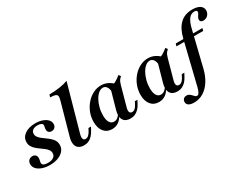

<svg xmlns="http://www.w3.org/2000/svg" viewBox="-81 -1192 2479 1936"><g transform="rotate(-30 1159.0 -224.0)"><path d="M175.8 11.3Q125.8 11.3 87.1 -2.4Q48.4 -16.1 26.6 -39.9Q4.8 -63.7 4.8 -95.2Q4.8 -122.6 21 -139.1Q37.1 -155.6 62.9 -155.6Q85.5 -155.6 98 -143.1Q110.5 -130.6 111.3 -108.1Q111.3 -93.5 107.3 -78.2Q103.2 -62.9 103.2 -53.2Q104 -35.5 120.6 -26.6Q137.1 -17.7 168.5 -17.7Q210.5 -17.7 233.9 -34.3Q257.3 -50.8 257.3 -80.6Q257.3 -103.2 244.4 -120.6Q231.5 -137.9 211.7 -153.2Q191.9 -168.5 169.8 -183.9Q147.6 -199.2 127.8 -216.9Q108.1 -234.7 95.6 -256Q83.1 -277.4 83.1 -305.6Q83.1 -361.3 131 -394.8Q179 -428.2 254 -428.2Q300 -428.2 335.9 -415.3Q371.8 -402.4 392.3 -380.6Q412.9 -358.9 412.9 -330.6Q412.9 -306.5 398.4 -291.1Q383.9 -275.8 359.7 -275.8Q340.3 -275.8 327.8 -287.1Q315.3 -298.4 315.3 -316.9Q314.5 -329.8 318.1 -344Q321.8 -358.1 321.8 -366.9Q321 -383.1 306 -391.1Q291.1 -399.2 263.7 -399.2Q228.2 -399.2 208.1 -384.3Q187.9 -369.4 187.9 -343.5Q187.9 -321.8 200.4 -304.4Q212.9 -287.1 232.7 -271.8Q252.4 -256.5 274.6 -240.7Q296.8 -225 316.5 -207.3Q336.3 -189.5 348.8 -167.7Q361.3 -146 361.3 -116.9Q361.3 -78.2 337.5 -49.6Q313.7 -21 271.8 -4.8Q229.8 11.3 175.8 11.3Z M572.6 11.3Q533.1 11.3 509.7 -6.5Q486.3 -24.2 480.6 -56.9Q475 -89.5 487.1 -133.1L590.3 -502.4Q599.2 -533.1 595.6 -549.2Q591.9 -565.3 573.4 -571.8Q554.8 -578.2 516.1 -579L524.2 -608.1Q591.9 -608.9 645.2 -616.9Q698.4 -625 742.7 -641.1L592.7 -106.5Q583.9 -74.2 589.9 -55.6Q596 -37.1 617.7 -37.1Q635.5 -37.1 651.2 -50.4Q666.9 -63.7 681.5 -90.3L696 -118.5H725.8L707.3 -84.7Q691.1 -54 671.4 -32.7Q651.6 -11.3 627.4 0Q603.2 11.3 572.6 11.3Z M900 11.3Q840.3 11.3 806 -30.6Q771.8 -72.6 771.8 -144.4Q771.8 -200.8 791.5 -251.6Q811.3 -302.4 846 -342.3Q880.6 -382.3 925.4 -405.2Q970.2 -428.2 1018.5 -428.2Q1058.9 -428.2 1094.8 -411.3Q1130.6 -394.4 1160.5 -362.1L1083.9 -314.5Q1081.5 -354.8 1065.3 -376.6Q1049.2 -398.4 1024.2 -398.4Q997.6 -398.4 973 -378.2Q948.4 -358.1 929 -323.4Q909.7 -288.7 898 -245.2Q886.3 -201.6 886.3 -154.8Q886.3 -100.8 904 -72.6Q921.8 -44.4 953.2 -44.4Q975 -44.4 993.5 -57.3Q1012.1 -70.2 1028.2 -96.8L1034.7 -85.5Q1012.1 -37.9 978.2 -13.3Q944.4 11.3 900 11.3ZM1113.7 11.3Q1055.6 11.3 1032.3 -27Q1008.9 -65.3 1027.4 -133.1L1090.3 -356.5Q1130.6 -369.4 1163.7 -387.5Q1196.8 -405.6 1225 -430.6L1241.9 -408.1Q1229.8 -397.6 1221.4 -387.1Q1212.9 -376.6 1206.9 -362.9Q1200.8 -349.2 1195.2 -329L1133.9 -106.5Q1124.2 -73.4 1131 -55.2Q1137.9 -37.1 1159.7 -37.1Q1171.8 -37.1 1183.1 -43.5Q1194.4 -50 1204 -62.1Q1213.7 -74.2 1221.8 -90.3L1237.1 -118.5H1266.1L1246.8 -81.5Q1231.5 -52.4 1212.1 -31.9Q1192.7 -11.3 1168.5 0Q1144.4 11.3 1113.7 11.3Z M1446 11.3Q1386.3 11.3 1352 -30.6Q1317.7 -72.6 1317.7 -144.4Q1317.7 -200.8 1337.5 -251.6Q1357.3 -302.4 1391.9 -342.3Q1426.6 -382.3 1471.4 -405.2Q1516.1 -428.2 1564.5 -428.2Q1604.8 -428.2 1640.7 -411.3Q1676.6 -394.4 1706.5 -362.1L1629.8 -314.5Q1627.4 -354.8 1611.3 -376.6Q1595.2 -398.4 1570.2 -398.4Q1543.5 -398.4 1519 -378.2Q1494.4 -358.1 1475 -323.4Q1455.6 -288.7 1444 -245.2Q1432.3 -201.6 1432.3 -154.8Q1432.3 -100.8 1450 -72.6Q1467.7 -44.4 1499.2 -44.4Q1521 -44.4 1539.5 -57.3Q1558.1 -70.2 1574.2 -96.8L1580.6 -85.5Q1558.1 -37.9 1524.2 -13.3Q1490.3 11.3 1446 11.3ZM1659.7 11.3Q1601.6 11.3 1578.2 -27Q1554.8 -65.3 1573.4 -133.1L1636.3 -356.5Q1676.6 -369.4 1709.7 -387.5Q1742.7 -405.6 1771 -430.6L1787.9 -408.1Q1775.8 -397.6 1767.3 -387.1Q1758.9 -376.6 1752.8 -362.9Q1746.8 -349.2 1741.1 -329L1679.8 -106.5Q1670.2 -73.4 1677 -55.2Q1683.9 -37.1 1705.6 -37.1Q1717.7 -37.1 1729 -43.5Q1740.3 -50 1750 -62.1Q1759.7 -74.2 1767.7 -90.3L1783.1 -118.5H1812.1L1792.7 -81.5Q1777.4 -52.4 1758.1 -31.9Q1738.7 -11.3 1714.5 0Q1690.3 11.3 1659.7 11.3Z M1749.2 192.7Q1708.9 192.7 1687.5 179Q1666.1 165.3 1666.1 140.3Q1666.1 118.5 1679.8 105.2Q1693.5 91.9 1715.3 91.9Q1733.9 91.9 1746.4 100.8Q1758.9 109.7 1769 120.6Q1779 131.5 1787.9 139.9Q1796.8 148.4 1807.3 148.4Q1822.6 148.4 1833.5 129.8Q1844.4 111.3 1854 74.2L1975 -421.8Q2000 -525 2055.2 -577.8Q2110.5 -630.6 2198.4 -630.6Q2254.8 -630.6 2286.3 -610.1Q2317.7 -589.5 2317.7 -553.2Q2317.7 -521 2296 -498.8Q2274.2 -476.6 2241.9 -476.6Q2225 -476.6 2215.3 -484.7Q2205.6 -492.7 2205.6 -506.5Q2205.6 -521 2213.3 -534.7Q2221 -548.4 2229 -560.5Q2237.1 -572.6 2237.1 -583.9Q2237.1 -602.4 2207.3 -602.4Q2168.5 -602.4 2142.7 -569.8Q2116.9 -537.1 2100.8 -472.6L1999.2 -56.5Q1980.6 19.4 1944.4 75.8Q1908.1 132.3 1858.5 162.5Q1808.9 192.7 1749.2 192.7ZM1875.8 -387.9 1884.7 -416.9H2195.2L2187.1 -387.9Z"/></g></svg>

Font: Playfair 5pt SemiExpanded Light
Style: Bold Italic
Weight: 700
Italic angle: -15.6°
Version: Version 2.001;gftools[0.9.30]